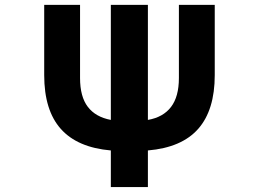

<svg xmlns="http://www.w3.org/2000/svg" viewBox="-20 -752 1040 774"><path d="M576.2 -268.6Q637.7 -279.3 669.4 -320.8Q701.2 -362.3 701.2 -437.5V-732.4H845.7V-449.2Q845.7 -308.6 779.3 -232.9Q712.9 -157.2 576.2 -145.5V2H426.8V-145.5Q292 -157.2 225.1 -232.4Q158.2 -307.6 158.2 -449.2V-732.4H302.7V-437.5Q302.7 -362.3 334 -321.3Q365.2 -280.3 426.8 -268.6V-732.4H576.2Z"/></svg>

Font: Gen Shin Gothic Monospace Bold
Style: Bold
Weight: 700
Designer: [Source Han Sans]
Ryoko NISHIZUKA  (kana & ideographs); Paul D. Hunt (Latin, Greek & Cyrillic); Wenlong ZHANG  (bopomofo
Version: Version 1.002.20150607